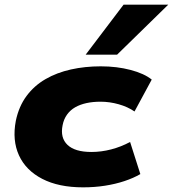

<svg xmlns="http://www.w3.org/2000/svg" viewBox="-20 -794 743 825"><path d="M337 11Q232 11 161.5 -25.5Q91 -62 61.5 -126.5Q32 -191 48 -275Q61 -337 94 -381.5Q127 -426 175.5 -454Q224 -482 284.5 -495.5Q345 -509 413 -509Q482 -509 541 -493.5Q600 -478 632 -452L558 -315Q529 -335 490 -346Q451 -357 412 -357Q379 -357 351.5 -351Q324 -345 303 -333Q282 -321 268 -301.5Q254 -282 249 -256Q238 -202 270 -171.5Q302 -141 373 -141Q415 -141 457.5 -152Q500 -163 539 -184L583 -46Q554 -29 515 -16Q476 -3 431 4Q386 11 337 11ZM348 -559 511 -774H703L483 -559Z"/></svg>

Font: Nunito Sans 10pt Expanded Black
Style: Italic
Weight: 900
Width: 7
Italic angle: -9°
Designer: Vernon Adams
Foundry: Vernon Adams
Version: Version 3.101;gftools[0.9.27]